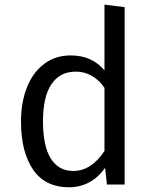

<svg xmlns="http://www.w3.org/2000/svg" viewBox="-20 -788 655 820"><path d="M426.2 -768.2 512.3 -757.4V0H436.9L428.7 -71.3Q399 -29.2 360 -8.7Q321 11.8 275.4 11.8Q172.8 11.8 121.3 -63.6Q69.7 -139 69.7 -269.2Q69.7 -350.8 95.1 -414.9Q120.5 -479 168.5 -515.1Q216.4 -551.3 281.5 -551.3Q327.7 -551.3 363.3 -535.4Q399 -519.5 426.2 -487.7ZM163.6 -269.2Q163.6 -164.6 196.7 -111.3Q229.7 -57.9 293.3 -57.9Q369.7 -57.9 426.2 -143.1V-412.8Q404.1 -445.6 372.6 -463.8Q341 -482.1 304.1 -482.1Q235.9 -482.1 199.7 -428.5Q163.6 -374.9 163.6 -269.2Z"/></svg>

Font: Fira Code Fixed
Style: Regular
Weight: 400
Monospace: yes
Designer: Carrois Corporate, Edenspiekermann AG, Nikita Prokopov
Foundry: Carrois Corporate, Edenspiekermann AG, Nikita Prokopov
Version: Version 5.002